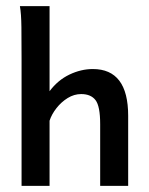

<svg xmlns="http://www.w3.org/2000/svg" viewBox="-20 -606 485 626"><path d="M50.3 0Q50.3 0 50.3 -25.1Q50.3 -50.3 50.3 -91.1Q50.3 -131.8 50.3 -179.9Q50.3 -228 50.3 -274.9Q50.3 -321.8 50.3 -358.9Q50.3 -396 50.3 -413.6Q50.3 -472.7 49.8 -517.3Q49.3 -562 44.9 -585.9H141.6Q141.6 -585.9 141.6 -566.9Q141.6 -547.9 141.6 -517.8Q141.6 -487.8 141.6 -453.4Q141.6 -418.9 141.6 -387.5Q141.6 -356 141.6 -334.2Q141.6 -312.5 141.6 -308.6Q168.5 -344.7 206.3 -362.8Q244.1 -380.9 282.7 -380.9Q397.9 -380.9 397.9 -228.5Q397.9 -210.4 397.9 -181.9Q397.9 -153.3 397.9 -122.1Q397.9 -90.8 397.9 -63Q397.9 -35.2 397.9 -17.6Q397.9 0 397.9 0H306.6Q306.6 0 306.6 -23.7Q306.6 -47.4 306.6 -81.8Q306.6 -116.2 306.6 -149.2Q306.6 -182.1 306.6 -201.2Q306.6 -259.8 291.5 -279.5Q276.4 -299.3 244.6 -299.3Q221.7 -299.3 200.7 -286.4Q179.7 -273.4 164.1 -253.4Q148.4 -233.4 141.6 -212.4V0Z"/></svg>

Font: Harmattan SemiBold
Style: Regular
Weight: 600
Designer: George W. Nuss III and SIL International
Foundry: SIL International
Version: Version 4.000